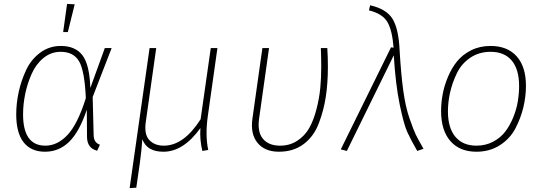

<svg xmlns="http://www.w3.org/2000/svg" viewBox="-20 -766 2774 982"><path d="M323 -746 362 -744 327 -602H303ZM291 -531Q365 -531 401.5 -483.5Q438 -436 442 -316L516 -520H551L454 -270L459 -74Q460 -36 491 -26L477 5Q425 -8 425 -67L424 -205Q386 -92 334 -41Q282 10 210 10Q139 10 101 -38Q63 -86 63 -181Q63 -237 75.5 -295Q88 -353 113.5 -407.5Q139 -462 185.5 -496.5Q232 -531 291 -531ZM290 -501Q241 -501 202.5 -469.5Q164 -438 142 -388.5Q120 -339 109 -286Q98 -233 98 -181Q98 -21 212 -21Q274 -21 325.5 -76Q377 -131 419 -264Q413 -402 385 -451.5Q357 -501 290 -501Z M1043 -173Q1029 -75 1045 1L1015 6Q1001 -50 1005 -111Q918 10 816 10Q731 10 708 -54Q705 -5 695 70L677 194L643 196L745 -520H779L726 -145Q716 -80 743 -50.5Q770 -21 818 -21Q920 -21 1006 -156L1058 -520H1092Z M1654 -520Q1657 -476 1657 -424Q1657 -342 1646.5 -272Q1636 -202 1610.5 -135Q1585 -68 1533 -29Q1481 10 1407 10Q1334 10 1297 -35.5Q1260 -81 1271 -159L1322 -520H1356L1305 -158Q1296 -91 1324.5 -56.5Q1353 -22 1409 -21Q1460 -20 1499.5 -45.5Q1539 -71 1561.5 -111Q1584 -151 1598.5 -207Q1613 -263 1618 -315Q1623 -367 1623 -425Q1623 -466 1621 -520Z M1873 -739Q1957 -720 1988 -669Q2019 -618 2024 -507Q2031 -387 2042.5 -303Q2054 -219 2075 -159Q2096 -99 2106.5 -77.5Q2117 -56 2146 -5L2114 6Q2080 -53 2062.5 -92Q2045 -131 2024 -233Q2003 -335 1994 -483L1754 6L1723 -2L1980 -524L1993 -522Q1986 -612 1961 -654Q1936 -696 1867 -713Z M2417 10Q2331 10 2283.5 -44.5Q2236 -99 2236 -198Q2236 -240 2244 -283.5Q2252 -327 2271 -372.5Q2290 -418 2318 -452.5Q2346 -487 2390 -509Q2434 -531 2489 -531Q2575 -531 2622.5 -478Q2670 -425 2670 -327Q2670 -273 2657 -218Q2644 -163 2616.5 -110Q2589 -57 2537 -23.5Q2485 10 2417 10ZM2417 -21Q2464 -21 2502.5 -41.5Q2541 -62 2565 -94Q2589 -126 2605.5 -167Q2622 -208 2628.5 -248Q2635 -288 2635 -326Q2635 -411 2597.5 -456Q2560 -501 2489 -501Q2430 -501 2385 -470.5Q2340 -440 2316.5 -391Q2293 -342 2282 -293Q2271 -244 2271 -196Q2271 -112 2309 -66.5Q2347 -21 2417 -21Z"/></svg>

Font: Fira Sans UltraLight
Style: Italic
Weight: 200
Italic angle: -8°
Designer: Carrois Corporate & Edenspiekermann AG
Foundry: Carrois Corporate GbR & Edenspiekermann AG
Version: Version 4.203;PS 004.203;hotconv 1.0.88;makeotf.lib2.5.64775